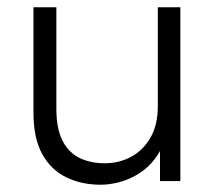

<svg xmlns="http://www.w3.org/2000/svg" viewBox="-20 -498 595 528"><path d="M257 10Q204 10 162 -10.5Q120 -31 96 -74.5Q72 -118 72 -189V-478H135V-199Q135 -143 152.5 -110Q170 -77 200 -63Q230 -49 268 -49Q307 -49 340 -66.5Q373 -84 393.5 -119Q414 -154 414 -206V-478H476V0H420V-128H438Q427 -89 407 -62.5Q387 -36 361 -20Q335 -4 308 3Q281 10 257 10Z"/></svg>

Font: SUSE Light
Style: Regular
Weight: 300
Designer: Rene Bieder
Foundry: SUSE
Version: Version 1.000